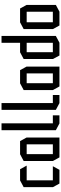

<svg xmlns="http://www.w3.org/2000/svg" viewBox="826 -1614 788 2479"><g transform="rotate(-90 1219.5 -374.0)"><path d="M89.4 0 43 -84.2V-85.2H313V-84.2L266.6 0ZM43 -85.2V-462L130 -508.3H131V-85.2ZM131 -423.1V-508.3H274.5L320.9 -424.1V-423.1Z M469 -423.1V-508.3H637.6L684 -424.1V-423.1ZM427.4 0 381 -84.2V-85.2H596V0ZM381 -85.2V-462L468 -508.3H469V-85.2ZM596 0V-423.1H684V0Z M865.8 0 778.8 -46.4V-747.8H866.8V0ZM866.8 0V-85.2H970.6V0Z M1127.8 0 1040.8 -46.4V-747.8H1128.8V0ZM1128.8 0V-85.2H1232.6V0Z M1385 -423.1V-508.3H1553.6L1600 -424.1V-423.1ZM1343.4 0 1297 -84.2V-85.2H1512V0ZM1297 -85.2V-462L1384 -508.3H1385V-85.2ZM1512 0V-423.1H1600V0Z M1994.2 -424.7 1907.2 -508.3V-747.8H1995.2V-424.7ZM1785.6 -423.1V-508.3H1933.6L1995.2 -424.1V-423.1ZM1742.6 0 1697.6 -84.2V-85.2H1907.2V0ZM1697.6 -85.2V-462L1784.6 -508.3H1785.6V-85.2ZM1907.2 0V-423.1H1995.2V-46.4L1908.2 0Z M2172 -423.1V-508.3H2349.7L2396 -424.1V-423.1ZM2130.4 0 2084 -84.2V-85.2H2308V0ZM2084 -85.2V-462L2171 -508.3H2172V-85.2ZM2308 0V-423.1H2396V-46.4L2309 0Z"/></g></svg>

Font: Foldit Thin
Style: Regular
Weight: 100
Designer: Sophia Tai
Foundry: Sophia Tai
Version: Version 1.003